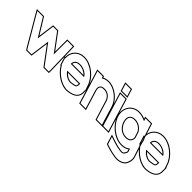

<svg xmlns="http://www.w3.org/2000/svg" viewBox="-118 -2090 3666 3666"><g transform="rotate(45 1715.0 -257.0)"><path d="M-173.2 -525 -223.1 -613H-74.3L-42.3 -561L150.3 -247L193.6 -568L199.4 -613H309.8L343.1 -568L582.7 -247L583.3 -561L583.5 -613H732.2L736.1 -525L749.6 -2L749.4 50H632.1L598.8 5L335.9 -347L288.3 5L282.5 50H165.2L133.2 -2ZM-190.5 -515 116 8.3 154 70H300.1L308.1 7.6L349.2 -295.8L582.7 16.9L622 70H769.3L769.6 -2.2L756.1 -525.7L751.4 -633H563.6L563.3 -561L562.8 -307.1L359.2 -579.9L319.9 -633H181.8L173.8 -570.6L138 -305.3L-25.3 -571.5L-63.1 -633H-257.4Z M939.6 -351H1297.2C1282.2 -400 1186.6 -472 1075.9 -473C990.1 -473 940 -428 939.6 -351ZM837.9 -211H829L807.6 -281L786.2 -351H793.9C781.9 -494.4 877.6 -612.1 1033.1 -613C1215.9 -613 1410.4 -452 1462.6 -281L1480.4 -223H1487.4L1487.9 -133C1488.2 -37 1428.9 31 1265.4 49C1111.1 68 919.5 -63.3 837.9 -211ZM1337 -211H983.6C1035.8 -131 1125.4 -79.5 1201.3 -89H1202.5C1318.7 -104 1333.1 -117 1335.5 -173ZM961.1 -371C969.2 -423.2 1006 -453 1075.8 -453C1156.9 -452.3 1230.4 -408.9 1262.5 -371ZM826.3 -191C914.2 -41.8 1105.5 88.9 1267.7 68.9C1436.2 50.3 1508.3 -24.8 1507.9 -133.1L1507.3 -243H1495.2L1481.8 -286.8C1427 -466.1 1226.6 -633 1033 -633C873.3 -632.1 771.2 -514.6 772.9 -371H759.2L814.2 -191ZM1316.2 -191 1315.5 -173.9C1313.6 -129.8 1315.4 -123.9 1201.2 -109H1200.1L1198.9 -108.8C1142.7 -101.9 1072.9 -134.9 1023.8 -191Z M1553.6 -572.2C1591.3 -597.6 1638.2 -612.7 1690.6 -613C1851.2 -613 2024.3 -472 2068 -326L2161.5 -20L2184.2 51H2045.2L2022.8 -19L1927.8 -326C1899.4 -419 1825.7 -472 1733.4 -473C1642.5 -473 1600.4 -419 1628.8 -326L1650.2 -256L1722.4 -20L1743.8 50H1603.8L1582.4 -20L1510.2 -256L1488.8 -326L1422.5 -543L1401.1 -613H1541.1ZM1565.2 -602.4 1555.9 -633H1374.1L1589 70H1770.8L1648 -331.8C1642.6 -349.5 1640.1 -365.1 1640.1 -378.4C1639.8 -426.2 1668.2 -453 1733.3 -453C1817.2 -452.1 1882.7 -405.3 1908.7 -320.1L2003.8 -13L2030.6 71H2211.6L2180.6 -26L2087.1 -331.8C2040.9 -486.4 1861.6 -633 1690.5 -633C1644.1 -632.7 1601.3 -621.3 1565.2 -602.4Z M2065.5 -677H1995.5L1952.7 -817H2022.7H2023.7H2093.7L2136.5 -677H2066.5ZM2036.5 -543 2015.1 -613H2155.1L2176.5 -543L2336.4 -20L2357.8 50H2217.8L2196.4 -20ZM1980.7 -657H2163.5L2108.5 -837H1925.7ZM1988.1 -633 2203 70H2384.8L2169.9 -633Z M2291.3 -282C2239 -453 2336.8 -612 2517.1 -613C2578.6 -613 2643.4 -594.7 2704.4 -563.9L2685.4 -623H2830L2852.1 -554L2918.7 -347.4C2929.7 -325.9 2938.7 -304 2945.3 -282C2950.9 -263.7 2954.8 -245.6 2957.2 -227.7L3048.6 56L3048.9 57C3067 116 3041 198 3017.1 231C2994.2 264 2919 318 2795.9 299C2703.1 285 2656.9 273 2577.9 248L2527.8 230L2482 80L2598 118C2672.9 141 2703.2 150 2782.5 161C2839 169 2859.5 157 2876.3 133L2877.1 132C2896.2 108 2911.4 75 2906.2 58L2885.9 -4.8C2842.7 29.7 2785.9 50.4 2719.8 50C2536.9 50 2343.6 -111 2291.3 -282ZM2434.3 -282C2470.7 -163 2568 -89 2677 -90C2769.3 -90 2821.1 -141 2813.6 -227.3L2775.9 -343.5C2729.7 -424.6 2649.8 -472.2 2559.9 -473C2450.6 -473 2398.2 -400 2434.3 -282ZM2272.2 -276.2C2326.9 -97 2526.4 70 2719.7 70C2779.1 70.3 2832.9 54.1 2875.2 27.3L2887.1 63.9C2888.2 68.1 2879 97.2 2861.7 119.3L2860.4 120.8L2859.9 121.5C2847.4 139.3 2838 148.7 2785.2 141.2C2706.8 130.3 2678.7 121.9 2604 98.9L2451.6 49L2511.6 245.4L2571.5 267C2651.6 292.3 2699.3 304.7 2792.9 318.8C2923.3 338.9 3005.7 282 3033.4 242.7C3061.4 203.4 3088.7 118.8 3068.1 51.2L3067.7 50L2976.8 -232.1C2974.1 -251.1 2970.1 -269.1 2964.4 -287.8C2957.6 -310.4 2947.9 -333.9 2937.2 -355L2871.2 -560.1L2844.6 -643H2657.9L2671.5 -600.8C2620.7 -621.2 2568.4 -633 2517 -633C2487.1 -632.8 2459.3 -628.6 2433.6 -620.8C2292.2 -577.8 2225.4 -429.1 2272.2 -276.2ZM2453.4 -287.8C2446.3 -311.1 2443 -332 2443 -350.2C2442.8 -415.8 2481.9 -453 2559.8 -453C2641.9 -452.3 2714.4 -409.2 2757.5 -335.4L2793.9 -223.4C2794.2 -218.5 2794.3 -215.3 2794.3 -211.4C2794.4 -146.7 2755.6 -110 2676.9 -110C2577.5 -109.1 2487.5 -176.2 2453.4 -287.8Z M3072.6 -351H3430.2C3415.2 -400 3319.6 -472 3208.9 -473C3123.1 -473 3073 -428 3072.6 -351ZM2970.9 -211H2962L2940.6 -281L2919.2 -351H2926.9C2914.9 -494.4 3010.6 -612.1 3166.1 -613C3348.9 -613 3543.4 -452 3595.6 -281L3613.4 -223H3620.4L3620.9 -133C3621.2 -37 3561.9 31 3398.4 49C3244.1 68 3052.5 -63.3 2970.9 -211ZM3470 -211H3116.6C3168.8 -131 3258.4 -79.5 3334.3 -89H3335.5C3451.7 -104 3466.1 -117 3468.5 -173ZM3094.1 -371C3102.2 -423.2 3139 -453 3208.8 -453C3289.9 -452.3 3363.4 -408.9 3395.5 -371ZM2959.3 -191C3047.2 -41.8 3238.5 88.9 3400.7 68.9C3569.2 50.3 3641.3 -24.8 3640.9 -133.1L3640.3 -243H3628.2L3614.8 -286.8C3560 -466.1 3359.6 -633 3166 -633C3006.3 -632.1 2904.2 -514.6 2905.9 -371H2892.2L2947.2 -191ZM3449.2 -191 3448.5 -173.9C3446.6 -129.8 3448.4 -123.9 3334.2 -109H3333.1L3331.9 -108.8C3275.7 -101.9 3205.9 -134.9 3156.8 -191Z"/></g></svg>

Font: Nordica Plus
Style: NordicaClassicRgExtOpOblOl
Weight: 500
Version: Version 1.01